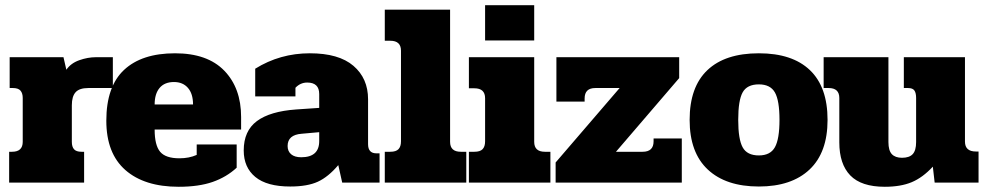

<svg xmlns="http://www.w3.org/2000/svg" viewBox="-20 -699 3771 735"><path d="M15 -118H26Q67 -118 67 -156V-324Q67 -342 58.5 -352Q50 -362 29 -362H17V-480H223L234 -432Q251 -457 283.5 -468.5Q316 -480 347 -480H412V-362H318Q284 -362 269.5 -346Q255 -330 255 -296V-156Q255 -137 263.5 -127.5Q272 -118 292 -118H302V0H15Z M387 -237Q387 -368 455 -431.5Q523 -495 650 -495Q774 -495 838.5 -428.5Q903 -362 903 -251V-203H572Q572 -143 593 -118Q614 -93 667 -93Q704 -93 733 -106V-146H886V-57Q847 -21 794 -2.5Q741 16 664 16Q533 16 460 -48Q387 -112 387 -237ZM719 -299Q719 -340 699.5 -362.5Q680 -385 646 -385Q610 -385 591 -362.5Q572 -340 572 -299Z M913 -123Q913 -198 963.5 -235.5Q1014 -273 1114 -280L1202 -286V-339Q1202 -383 1156 -383Q1130 -383 1111 -363V-330H957V-436Q1052 -495 1166 -495Q1277 -495 1333 -447Q1389 -399 1389 -319V-147Q1389 -112 1421 -112H1433V0H1290L1275 -67Q1237 -22 1197 -3.5Q1157 15 1091 15Q1002 15 957.5 -21.5Q913 -58 913 -123ZM1202 -159V-193L1135 -187Q1081 -183 1081 -140Q1081 -120 1094.5 -108.5Q1108 -97 1133 -97Q1202 -97 1202 -159Z M1453 -118H1474Q1496 -118 1505.5 -128Q1515 -138 1515 -158V-505Q1515 -543 1474 -543H1453V-662H1703V-156Q1703 -118 1744 -118H1765V0H1453Z M1837 -679H2025V-544H1837ZM1775 -118H1796Q1818 -118 1827.5 -128Q1837 -138 1837 -158V-323Q1837 -361 1796 -361H1775V-480H2025V-156Q2025 -118 2066 -118H2087V0H1775Z M2107 -77 2352 -362H2259Q2218 -362 2218 -322V-310H2110V-480H2580V-400L2338 -118H2440Q2482 -118 2482 -158V-169H2590V0H2107Z M2620 -240Q2620 -366 2688 -430.5Q2756 -495 2885 -495Q3013 -495 3080.5 -430.5Q3148 -366 3148 -240Q3148 -115 3079 -50Q3010 15 2885 15Q2759 15 2689.5 -50Q2620 -115 2620 -240ZM2964 -240Q2964 -314 2946.5 -345Q2929 -376 2885 -376Q2840 -376 2823 -345.5Q2806 -315 2806 -240Q2806 -166 2823 -135Q2840 -104 2885 -104Q2929 -104 2946.5 -135.5Q2964 -167 2964 -240Z M3193 -154V-324Q3193 -362 3152 -362H3133V-480H3381V-155Q3381 -123 3394 -109Q3407 -95 3433 -95Q3461 -95 3474 -109Q3487 -123 3487 -155V-324Q3487 -343 3480.5 -352.5Q3474 -362 3456 -362H3440V-480H3674V-157Q3674 -119 3716 -119H3726V0H3558L3551 -61Q3512 -19 3470 -1.5Q3428 16 3367 16Q3277 16 3235 -27.5Q3193 -71 3193 -154Z"/></svg>

Font: Pridi
Style: Bold
Weight: 700
Designer: Katatrad Team
Foundry: CadsonDemak
Version: Version 1.001